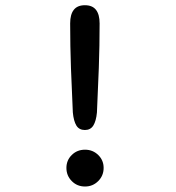

<svg xmlns="http://www.w3.org/2000/svg" viewBox="-20 -686 659 717"><path d="M297.5 10.5Q268 10.5 248 -9.8Q228 -30 228 -59Q228 -87.5 248 -107.2Q268 -127 297.5 -127Q326.5 -127 346.8 -107.2Q367 -87.5 367 -59Q367 -30 346.8 -9.8Q326.5 10.5 297.5 10.5ZM297 -200.5Q275.5 -200.5 265.2 -217.2Q255 -234 252 -266Q248 -349 245 -431.5Q242 -514 242 -598.5Q242 -632 255.5 -649.2Q269 -666.5 297 -666.5Q325 -666.5 338.5 -649.2Q352 -632 352 -598.5Q352 -515.5 349 -432.2Q346 -349 342 -266Q339 -234 328.5 -217.2Q318 -200.5 297 -200.5Z"/></svg>

Font: Sono ExtraLight Monospace Medium
Style: Regular
Weight: 500
Version: Version 2.112